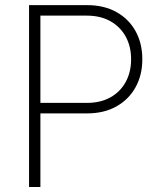

<svg xmlns="http://www.w3.org/2000/svg" viewBox="-20 -748 642 768"><path d="M96.2 0V-727.5H328.1Q396 -727.5 445.8 -699.7Q495.6 -671.9 522.5 -623Q549.3 -574.2 549.3 -510.7Q549.3 -447.8 522.2 -398.9Q495.1 -350.1 445.6 -322.3Q396 -294.4 328.1 -294.4H125V-336.4H327.1Q381.8 -336.4 421.4 -358.4Q460.9 -380.4 482.7 -419.9Q504.4 -459.5 504.4 -510.7Q504.4 -562.5 482.7 -601.8Q460.9 -641.1 421.4 -663.3Q381.8 -685.5 326.7 -685.5H141.6V0Z"/></svg>

Font: Inter 20pt ExtraLight
Style: Regular
Weight: 250
Version: Version 4.001;git-66647c0bb